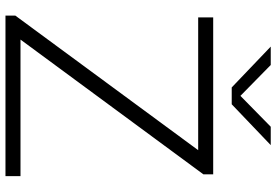

<svg xmlns="http://www.w3.org/2000/svg" viewBox="-170 -814 985 684"><g transform="rotate(90 322.0 -472.5)"><path d="M121.5 -53.5H608V0H36V-35L515.5 -686.5H42.5V-740H601.5V-705ZM432 -945H497.5L352 -806H292L146.5 -945H212L322 -837Z"/></g></svg>

Font: Encode Sans Expanded Light
Style: Regular
Weight: 300
Width: 7
Designer: Multiple Designers
Foundry: Impallari Type
Version: Version 2.000